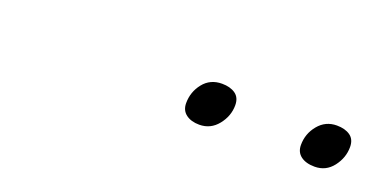

<svg xmlns="http://www.w3.org/2000/svg" viewBox="-21 -908 686 352"><g transform="rotate(20 322.5 -732.5)"><path d="M361 -690Q345 -690 335 -697.5Q325 -705 325 -719Q325 -741 338.5 -758Q352 -775 375 -775Q391 -775 401 -768Q411 -761 411 -746Q411 -725 397 -707.5Q383 -690 361 -690ZM586 -690Q569 -690 559 -697.5Q549 -705 549 -719Q549 -741 563 -758Q577 -775 599 -775Q615 -775 625 -768Q635 -761 635 -746Q635 -725 621.5 -707.5Q608 -690 586 -690Z"/></g></svg>

Font: Playwrite CO Thin
Style: Regular
Weight: 250
Version: Version 1.002